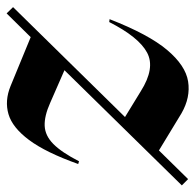

<svg xmlns="http://www.w3.org/2000/svg" viewBox="-56 -540 577 566"><g transform="rotate(-90 232.0 -256.5)"><path d="M-31 -8.5 308.5 -354.5 212.5 -396.5Q173.5 -414 144.5 -412.8Q115.5 -411.5 91 -387.2Q66.5 -363 40 -311.5L32 -314Q66 -409.5 102.8 -458.8Q139.5 -508 179 -519.5Q218.5 -531 261.5 -513.5L406 -454L476 -525L494.5 -506L170.5 -176L246.5 -129.5Q314.5 -86.5 360.2 -110.8Q406 -135 450.5 -222.5L459 -221.5Q414.5 -107 368.5 -52.2Q322.5 2.5 275.5 10Q228.5 17.5 181.5 -9.5L72 -76L-12.5 10Z"/></g></svg>

Font: Newsreader Display
Style: Bold Italic
Weight: 700
Italic angle: -17°
Designer: Hugues Gentile
Foundry: Production Type
Version: Version 1.001